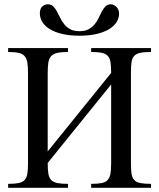

<svg xmlns="http://www.w3.org/2000/svg" viewBox="-20 -890 754 910"><path d="M412.1 0V-18.6Q443.4 -18.6 462.2 -22.5Q481 -26.4 490.7 -37.4Q500.5 -48.3 503.7 -67.6Q506.8 -86.9 506.8 -117.7V-489.7L206.1 -117.7Q206.1 -86.4 209.2 -67.1Q212.4 -47.9 222.4 -37.1Q232.4 -26.4 251.5 -22.5Q270.5 -18.6 302.2 -18.6V0H18.6V-18.6Q50.3 -18.6 68.8 -22.5Q87.4 -26.4 97.2 -37.4Q106.9 -48.3 109.9 -67.6Q112.8 -86.9 112.8 -117.7V-543.5Q112.8 -573.7 109.6 -593.3Q106.4 -612.8 96.7 -624Q86.9 -635.3 68.1 -639.4Q49.3 -643.6 18.6 -643.6V-662.1H302.2V-643.6Q271 -643.6 252 -639.4Q232.9 -635.3 222.7 -624.3Q212.4 -613.3 209.2 -593.8Q206.1 -574.2 206.1 -543.5V-172.4L506.8 -544.4Q506.8 -575.2 503.9 -594.5Q501 -613.8 491 -624.8Q481 -635.7 462.4 -639.6Q443.8 -643.6 412.1 -643.6V-662.1H695.8V-643.6Q663.6 -643.6 644.8 -639.6Q626 -635.7 616 -625Q606 -614.3 603.3 -595Q600.6 -575.7 600.6 -544.4V-117.7Q600.6 -86.4 603.3 -67.1Q606 -47.9 616 -37.1Q626 -26.4 644.8 -22.5Q663.6 -18.6 695.8 -18.6V0ZM544.4 -826.7Q544.4 -803.2 531.5 -783.7Q518.6 -764.2 494.4 -750.2Q470.2 -736.3 435.3 -728.5Q400.4 -720.7 356.4 -720.7Q312.5 -720.7 277.6 -728.5Q242.7 -736.3 218.5 -750.5Q194.3 -764.6 181.6 -784.2Q168.9 -803.7 168.9 -826.7Q168.9 -848.6 180.2 -859.1Q191.4 -869.6 206.5 -869.6Q222.2 -869.6 231.9 -860.1Q241.7 -850.6 249.5 -836.4Q257.3 -822.3 265.1 -805.9Q272.9 -789.6 284.2 -775.4Q295.4 -761.2 312.5 -751.7Q329.6 -742.2 356.4 -742.2Q383.3 -742.2 400.4 -751.7Q417.5 -761.2 429 -775.4Q440.4 -789.6 448 -805.9Q455.6 -822.3 463.1 -836.4Q470.7 -850.6 480.2 -860.1Q489.7 -869.6 504.9 -869.6Q513.2 -869.6 520.3 -866Q527.3 -862.3 532.7 -856.4Q538.1 -850.6 541.3 -842.8Q544.4 -835 544.4 -826.7Z"/></svg>

Font: Doulos SIL Compact
Style: Regular
Weight: 400
Designer: Walt Agee, Victor Gaultney, Peter Martin, Debbi Hosken
Foundry: SIL International
Version: Version 4.110; 2011; Maintenance release ; LnSpcTght